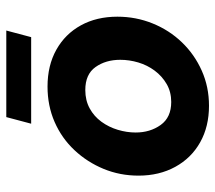

<svg xmlns="http://www.w3.org/2000/svg" viewBox="-57 -617 684 610"><g transform="rotate(-90 285.0 -312.0)"><path d="M254 10Q188 10 138 -18Q88 -46 60 -97Q32 -148 32 -214Q32 -273 53.5 -325Q75 -377 113 -417.5Q151 -458 202.5 -480.5Q254 -503 315 -503Q382 -503 432 -475Q482 -447 509.5 -397Q537 -347 537 -281Q537 -222 515.5 -169Q494 -116 455.5 -76Q417 -36 365.5 -13Q314 10 254 10ZM266 -110Q298 -110 323 -124.5Q348 -139 365.5 -162.5Q383 -186 391.5 -214.5Q400 -243 400 -272Q400 -318 377 -350.5Q354 -383 304 -383Q271 -383 245.5 -369Q220 -355 203 -331.5Q186 -308 177.5 -279.5Q169 -251 169 -223Q169 -177 193 -143.5Q217 -110 266 -110ZM197 -555 218 -634H493L472 -555Z"/></g></svg>

Font: Hanken Grotesk ExtraBold
Style: Italic
Weight: 800
Italic angle: -8°
Designer: Alfredo Marco Pradil
Foundry: Hanken Design Co.
Version: Version 3.013